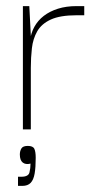

<svg xmlns="http://www.w3.org/2000/svg" viewBox="-20 -424 306 629"><path d="M55 0V-404H76L82 -288L81 -202V0ZM81 -202 78 -289Q81 -315 92.5 -336Q104 -357 123.5 -372Q143 -387 170 -395.5Q197 -404 231 -404H256V-374H231Q177 -374 146.5 -360Q116 -346 102 -321.5Q88 -297 84.5 -266Q81 -235 81 -202ZM39 185V155H50Q73 155 76.5 141Q80 127 80 112Q64 116 54.5 108.5Q45 101 45 82Q45 71 50 62.5Q55 54 71 54Q88 54 92.5 63.5Q97 73 97 93Q97 124 93.5 144.5Q90 165 80.5 175Q71 185 53 185Z"/></svg>

Font: Darker Grotesque Light
Style: Regular
Weight: 300
Designer: Gabriel Lam
Foundry: TypeRant
Version: Version 1.000;gftools[0.9.28]